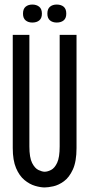

<svg xmlns="http://www.w3.org/2000/svg" viewBox="-20 -813 391 843"><path d="M176 10Q158 10 134 3Q110 -4 87.5 -22.5Q65 -41 50.5 -75Q36 -109 36 -163V-660H109V-170Q109 -121 121 -97.5Q133 -74 149 -66.5Q165 -59 176 -59Q189 -59 204.5 -67Q220 -75 231 -98.5Q242 -122 242 -170V-660H316V-163Q316 -104 300 -69Q284 -34 260.5 -17Q237 0 214 5Q191 10 176 10ZM229 -714Q211 -714 199.5 -723.5Q188 -733 188 -753Q188 -774 199.5 -783.5Q211 -793 229 -793Q248 -793 259.5 -783.5Q271 -774 271 -753Q271 -733 259.5 -723.5Q248 -714 229 -714ZM122 -714Q104 -714 92.5 -723.5Q81 -733 81 -753Q81 -774 92.5 -783.5Q104 -793 122 -793Q140 -793 152 -783.5Q164 -774 164 -753Q164 -733 152.5 -723.5Q141 -714 122 -714Z"/></svg>

Font: Bricolage Grotesque 48pt Condensed Light
Style: Regular
Weight: 300
Width: 3
Designer: Mathieu Triay
Foundry: Atelier Triay
Version: Version 1.000; ttfautohint (v1.8.4.7-5d5b);gftools[0.9.32]